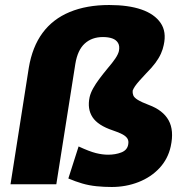

<svg xmlns="http://www.w3.org/2000/svg" viewBox="-20 -736 745 767"><path d="M426 11Q396 11 366 8Q336 5 308.5 -3Q281 -11 253 -23L294 -151Q337 -131 363 -124.5Q389 -118 412 -118Q441 -118 464.5 -127Q488 -136 492 -158Q495 -173 489 -182.5Q483 -192 469 -199.5Q455 -207 431 -215Q371 -235 349.5 -268Q328 -301 338 -348Q342 -365 352 -383Q362 -401 376.5 -420.5Q391 -440 410 -463Q429 -485 440.5 -502Q452 -519 455 -532Q459 -552 451.5 -564.5Q444 -577 428.5 -582.5Q413 -588 391 -588Q347 -588 318.5 -562Q290 -536 281 -481L205 0H22L95 -465Q109 -549 150 -604.5Q191 -660 258.5 -688Q326 -716 416 -716Q493 -716 545 -698Q597 -680 621.5 -644.5Q646 -609 634 -556Q631 -540 623 -522Q615 -504 601 -485Q587 -466 564 -443Q548 -426 536.5 -413Q525 -400 519 -391Q513 -382 510 -374Q509 -364 512.5 -355Q516 -346 530.5 -337Q545 -328 574 -317Q631 -296 653.5 -255.5Q676 -215 662 -151Q651 -101 617 -64.5Q583 -28 533 -8.5Q483 11 426 11Z"/></svg>

Font: Nunito Sans 7pt SemiCondensed Black
Style: Italic
Weight: 900
Width: 4
Italic angle: -9°
Designer: Vernon Adams
Foundry: Vernon Adams
Version: Version 3.101;gftools[0.9.27]